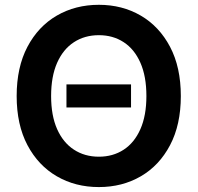

<svg xmlns="http://www.w3.org/2000/svg" viewBox="-20 -757 810 787"><path d="M517.1 -411.1V-316.4H252.4V-411.1ZM385.3 9.8Q289.1 9.8 212.9 -34.4Q136.7 -78.6 92.5 -162.1Q48.3 -245.6 48.3 -363.3Q48.3 -481.4 92.5 -565.2Q136.7 -648.9 212.9 -693.1Q289.1 -737.3 385.3 -737.3Q481 -737.3 556.9 -693.1Q632.8 -648.9 677 -565.2Q721.2 -481.4 721.2 -363.3Q721.2 -245.6 677 -161.9Q632.8 -78.1 556.9 -34.2Q481 9.8 385.3 9.8ZM385.3 -114.7Q442.9 -114.7 486.8 -143.3Q530.8 -171.9 555.4 -227.5Q580.1 -283.2 580.1 -363.3Q580.1 -444.3 555.4 -500Q530.8 -555.7 486.8 -584.2Q442.9 -612.8 385.3 -612.8Q327.1 -612.8 283 -584Q238.8 -555.2 214.1 -499.5Q189.5 -443.8 189.5 -363.3Q189.5 -283.2 214.1 -227.8Q238.8 -172.4 283 -143.6Q327.1 -114.7 385.3 -114.7Z"/></svg>

Font: Inter Cardless
Style: Bold
Weight: 700
Designer: Rasmus Andersson
Foundry: rsms
Version: Version 4.001;git-9221beed3